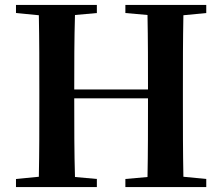

<svg xmlns="http://www.w3.org/2000/svg" viewBox="-20 -761 904 781"><path d="M490 -708 580 -700C582 -599 582 -498 582 -397H282C282 -499 282 -600 285 -700L374 -708V-741H45V-708L138 -699C140 -597 140 -496 140 -394V-346C140 -243 140 -141 138 -42L45 -33V0H374V-33L285 -41C282 -141 282 -244 282 -361H582C582 -243 582 -140 580 -41L490 -33V0H819V-33L726 -42C724 -143 724 -245 724 -346V-394C724 -497 724 -599 726 -699L819 -708V-741H490Z"/></svg>

Font: Noto Serif CJK HK
Style: Bold
Weight: 700
Designer: Ryoko NISHIZUKA 西塚涼子 (kana & ideographs); Frank Grießhammer (Latin, Greek & Cyrillic); Wenlong ZHANG 张文龙 (bopomofo); San
Foundry: Adobe
Version: Version 2.001;hotconv 1.1.0;makeotfexe 2.6.0